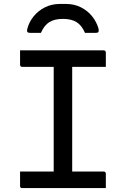

<svg xmlns="http://www.w3.org/2000/svg" viewBox="-20 -956 640 976"><path d="M347 -47H250L253 -72Q253 -91 253 -112Q253 -133 253 -152Q253 -214 253 -276.5Q253 -339 253 -401.5Q253 -464 253 -527Q253 -590 253 -653H352L347 -628Q347 -612 347 -593.5Q347 -575 347 -558Q347 -494 347 -430Q347 -366 347 -302Q347 -238 347 -174.5Q347 -111 347 -47ZM518 0H93Q90 0 88 -0.5Q86 -1 84.5 -2.5Q83 -4 82.5 -6Q82 -8 82 -11Q82 -24 82 -35.5Q82 -47 82 -59Q82 -71 82 -84H507Q511 -84 513 -82.5Q515 -81 516.5 -79Q518 -77 518 -73Q518 -60 518 -48Q518 -36 518 -24.5Q518 -13 518 0ZM82 -700H507Q512 -700 515 -697Q518 -694 518 -689Q518 -679 518 -670Q518 -661 518 -652.5Q518 -644 518 -635Q518 -626 518 -616H93Q88 -616 85 -619Q82 -622 82 -627Q82 -637 82 -646Q82 -655 82 -663.5Q82 -672 82 -681Q82 -690 82 -700ZM188 -789Q174 -789 160 -789Q146 -789 132 -789Q122 -789 119 -794Q116 -799 119 -810Q128 -845 151.5 -873.5Q175 -902 209 -919Q243 -936 285 -936H315Q357 -936 391 -919Q425 -902 448 -873.5Q471 -845 481 -810Q483 -799 480.5 -794Q478 -789 468 -789Q454 -789 440 -789Q426 -789 412 -789Q395 -828 368.5 -844Q342 -860 300 -860Q258 -860 231.5 -844Q205 -828 188 -789Z"/></svg>

Font: Recursive Monospace
Style: Regular
Weight: 400
Version: Version 1.047